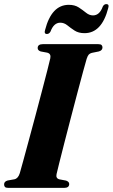

<svg xmlns="http://www.w3.org/2000/svg" viewBox="-22 -915 549 935"><path d="M253.5 -67.5Q248.5 -46 268 -41.5L300 -35.5Q315 -30 315 -19Q315 0 290 0H19Q6.5 0 2.2 -4.5Q-2 -9 -2 -16.5Q-2.5 -31 15 -36L48.5 -42Q66.5 -46 74.5 -72Q79.5 -89 91.2 -132Q103 -175 118.5 -232.5Q134 -290 150.8 -352.5Q167.5 -415 182.5 -472.5Q197.5 -530 208.5 -572.5Q219.5 -615 223 -631.5Q227.5 -653.5 208 -658.5L176 -664.5Q161.5 -669.5 161.5 -681Q161.5 -700 187 -700H456Q468.5 -700 472.8 -695.5Q477 -691 477 -684Q477 -669.5 459.5 -664.5L425 -657.5Q415.5 -655 410.2 -649.2Q405 -643.5 400 -628.5Q395 -612 383 -567.8Q371 -523.5 355.2 -464Q339.5 -404.5 322.8 -340.5Q306 -276.5 291.2 -218.5Q276.5 -160.5 266.2 -119.8Q256 -79 253.5 -67.5ZM389.5 -753.5Q360.5 -753.5 341 -766.2Q321.5 -779 305.8 -791.8Q290 -804.5 271.5 -804.5Q240 -804.5 224 -761.5Q217.5 -749.5 206.5 -749.5Q191.5 -749.5 197.5 -769Q229 -891.5 313 -891.5Q342 -891.5 361.5 -878.8Q381 -866 397 -853Q413 -840 431 -840Q463 -840 478.5 -883Q484.5 -895 496 -895Q511 -895 505 -875.5Q473.5 -753.5 389.5 -753.5Z"/></svg>

Font: Fraunces 72pt S000
Style: Bold Italic
Weight: 700
Italic angle: -16°
Version: Version 1.000; ttfautohint (v1.8.3)